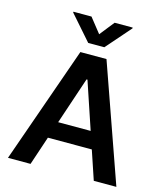

<svg xmlns="http://www.w3.org/2000/svg" viewBox="-135 -1053 994 1155"><g transform="rotate(15 362.0 -475.5)"><path d="M699.6 0H558.9L498.6 -179.3H225.1L165.1 0H24.5L280.5 -727.3H443.2ZM412.3 -792.6H311.8L177.2 -946V-951H289.8L361.9 -860.1L433.9 -951H546.5V-946ZM463.1 -285.2 364.7 -578.1H359L260.7 -285.2Z"/></g></svg>

Font: Linik Sans SemiBold
Style: Regular
Weight: 600
Designer: Fonts by Rasmus Andersson / Changes by Cristiano Sobral with parts from Marc Monis
Foundry: rsms
Version: Version 3.020; ttfautohint (v1.6)